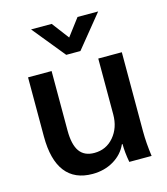

<svg xmlns="http://www.w3.org/2000/svg" viewBox="-108 -795 775 890"><g transform="rotate(-15 279.0 -350.5)"><path d="M53 -216V-500H166V-215Q166 -147 189 -114.5Q212 -82 260 -82Q317 -82 353.5 -125Q390 -168 390 -232V-500H503V-120Q503 -65 512 0H405Q396 -48 396 -88H393Q373 -43 328.5 -16.5Q284 10 227 10Q141 10 97 -47Q53 -104 53 -216ZM124 -711H223L285 -629L347 -711H446L319 -555H251Z"/></g></svg>

Font: Sarabun SemiBold
Style: Regular
Weight: 600
Designer: Suppakit Chalermlarp | Katatrad Co.,Ltd.
Foundry: Cadson Demak Co.,Ltd.
Version: Version 1.000; ttfautohint (v1.6)